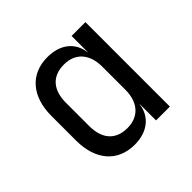

<svg xmlns="http://www.w3.org/2000/svg" viewBox="-142 -717 884 884"><g transform="rotate(-45 300.0 -275.0)"><path d="M416 -445H415C406 -517 351 -560 268 -560C158 -560 90 -482 90 -356V-195C90 -68 157 10 268 10C350 10 406 -34 415 -105H416V0H506V-550H416ZM416 -200C416 -117 372 -68 298 -68C222 -68 180 -115 180 -200V-350C180 -435 222 -482 298 -482C372 -482 416 -433 416 -350Z"/></g></svg>

Font: Tekne LDO
Style: Regular
Weight: 400
Monospace: yes
Designer: Alessio Laiso, Mario Rullo, Paolo Rosset
Foundry: Alessio Laiso
Version: Version 1.000;hotconv 1.0.109;makeotfexe 2.5.65596